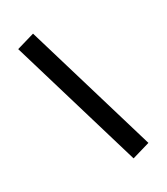

<svg xmlns="http://www.w3.org/2000/svg" viewBox="-121 -655 703 810"><g transform="rotate(-20 230.5 -250.0)"><path d="M121.1 -569.8 420.9 29.8 339.8 69.8 40 -529.8Z"/></g></svg>

Font: Optician Sans
Style: Regular
Weight: 400
Designer: Fábio Duarte Martins, Simen Schikulski
Version: Version 1.002